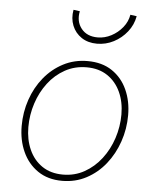

<svg xmlns="http://www.w3.org/2000/svg" viewBox="-53 -781 668 833"><g transform="rotate(5 281.0 -364.0)"><path d="M248.5 7.8Q186 7.8 142.3 -22.2Q98.6 -52.2 75.9 -102.5Q53.2 -152.8 53.2 -214.4Q53.2 -274.4 72 -329.3Q90.8 -384.3 125.7 -427Q160.6 -469.7 208.5 -494.6Q256.3 -519.5 314 -519.5Q377.4 -519.5 420.9 -490.2Q464.4 -460.9 486.8 -411.4Q509.3 -361.8 509.3 -300.8Q509.3 -240.7 490.2 -185.3Q471.2 -129.9 436.5 -86.4Q401.9 -43 354 -17.6Q306.2 7.8 248.5 7.8ZM249.5 -19.5Q300.8 -19.5 343 -43.2Q385.3 -66.9 416 -106.9Q446.8 -147 463.4 -197.5Q480 -248 480 -301.3Q480 -355.5 460.2 -398.7Q440.4 -441.9 403.1 -467Q365.7 -492.2 312.5 -492.2Q260.7 -492.2 218.3 -468.8Q175.8 -445.3 145.5 -405.5Q115.2 -365.7 98.9 -315.7Q82.5 -265.6 82.5 -211.9Q82.5 -157.7 102.1 -114Q121.6 -70.3 158.9 -44.9Q196.3 -19.5 249.5 -19.5ZM347.2 -598.1Q308.1 -598.1 280 -616.7Q252 -635.3 239.3 -666.7Q226.6 -698.2 233.4 -735.8L261.2 -731.9Q252 -687.5 276.4 -656.5Q300.8 -625.5 348.1 -625.5Q378.4 -625.5 407 -640.4Q435.5 -655.3 455.8 -680.4Q476.1 -705.6 481 -735.8L508.8 -731.9Q502 -693.8 478 -663.6Q454.1 -633.3 419.9 -615.7Q385.7 -598.1 347.2 -598.1Z"/></g></svg>

Font: Reddit Sans ExtraLight
Style: Italic
Weight: 250
Italic angle: -11.25°
Designer: Stephen Hutchings
Version: Version 1.013